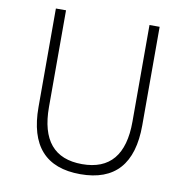

<svg xmlns="http://www.w3.org/2000/svg" viewBox="-90 -912 994 1016"><g transform="rotate(10 407.0 -404.5)"><path d="M407.5 16Q686 16 686 -296V-825H631.5V-305.5Q631.5 -38 407.5 -38Q183 -38 183 -305.5V-825H128.5V-296Q128.5 16 407.5 16Z"/></g></svg>

Font: Spartan Light
Style: Regular
Weight: 300
Designer: Matt Bailey, Mirko Velimirovic
Foundry: Matt Bailey
Version: Version 1.003; ttfautohint (v1.8.3)